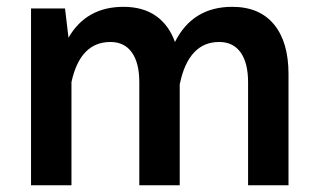

<svg xmlns="http://www.w3.org/2000/svg" viewBox="-20 -548 938 568"><path d="M71.8 -522.9H172.4L182.6 -436.5Q235.4 -527.8 345.2 -527.8Q402.8 -527.8 441.2 -501Q479.5 -474.1 497.6 -423.8Q549.8 -527.8 667 -527.8Q747.6 -527.8 790.5 -475.8Q833.5 -423.8 833.5 -329.1V0H713.9V-304.7Q713.9 -361.8 691.9 -392.8Q669.9 -423.8 628.4 -423.8Q582.5 -423.8 553.5 -392.1Q524.4 -360.4 512.2 -300.3H511.7V0H392.1V-304.7Q392.1 -361.8 370.1 -392.8Q348.1 -423.8 306.6 -423.8Q217.3 -423.8 191.4 -305.2V0H71.8Z"/></svg>

Font: Estedad-FD SemiBold
Style: Regular
Weight: 600
Designer: Amin Abedi
Version: Version 7.3